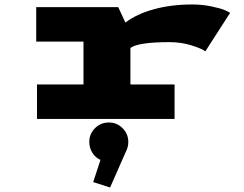

<svg xmlns="http://www.w3.org/2000/svg" viewBox="-20 -532 1090 859"><path d="M563.5 -154H761V0H145.5V-154H353.5V-346H142V-500H509L541 -431Q590.5 -469 668.2 -490.5Q746 -512 840 -512Q884.5 -512 925 -503.5Q965.5 -495 983.8 -487.5Q1002 -480 1009.5 -474.5L898.5 -302Q884.5 -314 837.5 -328.8Q790.5 -343.5 738.5 -343.5Q599 -343.5 563.5 -317.5ZM542 149 472.5 307 397 282.5 429.5 183.5Q406.5 173 393 151.2Q379.5 129.5 379.5 103Q379.5 67 405 41.5Q430.5 16 467 16Q503 16 528.5 41.5Q554 67 554 103Q554 127.5 542 149Z"/></svg>

Font: League Mono Extended ExtraBold
Style: Regular
Weight: 800
Width: 9
Designer: Tyler Finck
Foundry: The League of Moveable Type / Tyler Finck
Version: Version 2.210